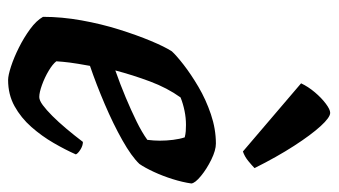

<svg xmlns="http://www.w3.org/2000/svg" viewBox="-196 -618 815 462"><g transform="rotate(90 211.0 -387.5)"><path d="M173 0Q162 0 140.5 -7Q119 -14 95 -26Q71 -38 50.5 -53Q30 -68 21 -84Q21 -129 29.5 -176.5Q38 -224 51.5 -267Q65 -310 79 -343.5Q93 -377 104 -394Q114 -405 136.5 -422.5Q159 -440 189.5 -458Q220 -476 255.5 -488Q291 -500 326 -500Q342 -500 364.5 -489Q387 -478 404 -464Q421 -450 422 -441Q419 -420 411.5 -396Q404 -372 394 -350.5Q384 -329 375 -316Q357 -297 318 -275Q279 -253 231 -232.5Q183 -212 139 -197Q133 -164 131 -148Q129 -132 128 -116Q135 -107 151 -97.5Q167 -88 185 -81.5Q203 -75 214 -75Q222 -75 233.5 -83.5Q245 -92 259.5 -106.5Q274 -121 290 -140Q306 -159 322 -180Q331 -180 340.5 -174Q350 -168 352 -163Q341 -138 324.5 -109.5Q308 -81 286 -56Q264 -31 236 -15.5Q208 0 173 0ZM150 -258Q184 -270 215 -283Q246 -296 272.5 -309Q299 -322 317 -335Q318 -343 318.5 -350.5Q319 -358 319 -365Q319 -381 317 -397Q315 -413 311 -425Q303 -427 296 -427.5Q289 -428 281 -428Q264 -428 247 -424.5Q230 -421 215 -415Q192 -383 176.5 -341.5Q161 -300 150 -258ZM345 -565 181 -705Q189 -722 202.5 -738Q216 -754 230 -764.5Q244 -775 252 -775Q263 -775 284 -752Q305 -729 331.5 -688Q358 -647 385 -593Q379 -587 368 -578Q357 -569 345 -565Z"/></g></svg>

Font: Texturina Medium 12pt
Style: Bold Italic
Weight: 700
Italic angle: -11°
Version: Version 1.002